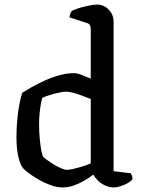

<svg xmlns="http://www.w3.org/2000/svg" viewBox="-20 -820 615 840"><path d="M254 0Q228 0 200 -10.5Q172 -21 147 -35.5Q122 -50 104.5 -63.5Q87 -77 81 -84Q68 -99 60 -135.5Q52 -172 52 -218Q52 -259 55.5 -296.5Q59 -334 65 -364.5Q71 -395 77 -414Q91 -423 116.5 -437.5Q142 -452 173.5 -466.5Q205 -481 238.5 -490.5Q272 -500 303 -500Q318 -500 338 -492Q358 -484 377 -476V-694Q377 -701 374 -708.5Q371 -716 361 -719L284 -744Q285 -754 288 -761Q291 -768 294 -772Q304 -778 325 -784.5Q346 -791 369 -795.5Q392 -800 405 -800Q434 -800 455.5 -778Q477 -756 477 -725V-71L552 -62Q554 -59 557 -51.5Q560 -44 560 -36Q553 -27 538 -18.5Q523 -10 506.5 -5Q490 0 479 0Q459 0 441 -8Q423 -16 409.5 -29Q396 -42 388 -56Q370 -42 347.5 -29Q325 -16 301.5 -8Q278 0 254 0ZM273 -77Q283 -77 300.5 -81Q318 -85 339 -91.5Q360 -98 377 -105V-387Q359 -394 339 -401.5Q319 -409 300.5 -414Q282 -419 269 -419Q258 -419 237 -414.5Q216 -410 195.5 -403.5Q175 -397 165 -392Q162 -382 158.5 -363Q155 -344 153 -321.5Q151 -299 151 -278Q151 -243 154 -212Q157 -181 161 -160Q165 -139 169 -134Q172 -130 184.5 -121Q197 -112 213 -102Q229 -92 245.5 -84.5Q262 -77 273 -77Z"/></svg>

Font: Texturina Medium 12pt Medium
Style: Regular
Weight: 500
Version: Version 1.002